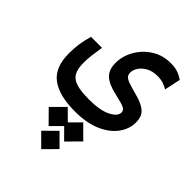

<svg xmlns="http://www.w3.org/2000/svg" viewBox="-244 -508 1074 1074"><g transform="rotate(45 293.0 29.5)"><path d="M269 173.8Q144 173.8 80.3 125.7Q16.6 77.6 16.6 -32.7Q16.6 -70.3 21.7 -107.7Q26.9 -145 39.1 -185.1H126Q119.6 -143.6 115.7 -114.5Q111.8 -85.4 111.8 -52.2Q111.8 -4.9 126.7 21.7Q141.6 48.3 178.2 59.6Q214.8 70.8 278.8 70.8Q366.2 70.8 412.6 47.1Q459 23.4 459 -6.8Q459 -23.9 441.4 -33Q423.8 -42 368.2 -54.2Q298.8 -69.3 268.8 -97.2Q238.8 -125 238.8 -179.2Q238.8 -232.9 267.1 -283Q295.4 -333 345 -365Q394.5 -397 459 -397Q492.7 -397 516.6 -388.4Q540.5 -379.9 560.1 -365.7L540 -270.5Q522.5 -280.3 503.2 -286.9Q483.9 -293.5 457.5 -293.5Q417.5 -293.5 390.1 -278.1Q362.8 -262.7 348.9 -241Q335 -219.2 335 -199.7Q335 -183.1 343.5 -173.1Q352.1 -163.1 374.5 -155Q397 -147 439 -135.7Q488.8 -122.6 513.9 -106.4Q539.1 -90.3 547.4 -70.1Q555.7 -49.8 555.7 -23.9Q555.7 26.9 523.2 72Q490.7 117.2 427 145.5Q363.3 173.8 269 173.8ZM346.7 184.1 421.9 259.3 346.7 335.4 285.6 273.9 224.1 335.4 148.9 259.3 224.1 184.1 285.6 245.1ZM286.1 311 358.4 383.3 286.1 456.1 213.4 383.3Z"/></g></svg>

Font: CaskaydiaCove NFP
Style: Regular
Weight: 400
Designer: Aaron Bell
Foundry: Saja Typeworks
Version: Version 2111.001; VTT 6.35;Nerd Fonts 3.1.1